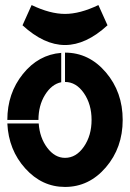

<svg xmlns="http://www.w3.org/2000/svg" viewBox="-20 -736 514 759"><path d="M69 -636 105 -716Q178 -681 237 -681Q296 -681 369 -716L405 -636Q320 -558 237 -558Q154 -558 69 -636ZM222 -527V-411Q184 -403 158 -361Q132 -319 132 -262H9Q9 -367 70.5 -443.5Q132 -520 222 -527ZM237 -412V-528Q332 -528 398.5 -450Q465 -372 465 -262Q465 -152 398.5 -74.5Q332 3 237 3Q146 3 80 -70Q14 -143 9 -248H133Q137 -191 167 -151.5Q197 -112 237 -112Q281 -112 311.5 -156Q342 -200 342 -262Q342 -324 311.5 -368Q281 -412 237 -412Z"/></svg>

Font: BroshK
Style: Medium
Weight: 500
Designer: gluk
Foundry: gluk
Version: Version 0.60